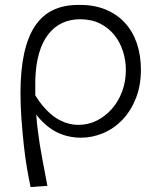

<svg xmlns="http://www.w3.org/2000/svg" viewBox="-20 -550 642 778"><path d="M104 208Q97 176 89.5 132.5Q82 89 76.5 38Q71 -13 67 -67Q63 -121 63 -173Q63 -266 78 -334Q93 -402 122.5 -445.5Q152 -489 195.5 -509.5Q239 -530 296 -530Q298 -530 301 -530Q304 -530 307 -530Q364 -530 410 -510.5Q456 -491 487.5 -456Q519 -421 535 -373Q551 -325 551 -268Q551 -203 530.5 -151.5Q510 -100 476 -64.5Q442 -29 398 -10.5Q354 8 308 8Q282 8 255.5 2Q229 -4 204 -17.5Q179 -31 155 -54Q140 -68 127 -86Q129 -51 134 -16Q140 33 150 86Q160 139 172 203ZM123 -226Q123 -210 123 -195Q123 -179 123 -164Q139 -137 157 -117Q180 -90 204 -74Q228 -58 251.5 -51Q275 -44 298 -44Q338 -44 372.5 -61.5Q407 -79 433.5 -109Q460 -139 475 -179.5Q490 -220 490 -267Q490 -306 478 -343Q466 -380 443 -408.5Q420 -437 385.5 -454.5Q351 -472 305 -472Q265 -472 232.5 -457Q200 -442 176 -411.5Q152 -381 138.5 -335Q125 -289 123 -226Z"/></svg>

Font: Rising Sun Light
Style: Regular
Weight: 300
Designer: Matt McInerney, Pablo Impallari, Rodrigo Fuenzalida (Raleway font), Stephen Hutchings (Greek), Cristiano Sobral (main ch
Foundry: The Rising Sun Project Authors
Version: Version 4.327; ttfautohint (v1.8.4.7-5d5b-dirty)